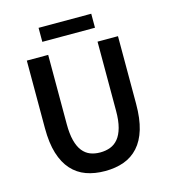

<svg xmlns="http://www.w3.org/2000/svg" viewBox="-119 -899 893 1007"><g transform="rotate(-15 327.5 -396.0)"><path d="M328 12Q271 12 225.5 -4.5Q180 -21 147.5 -57Q115 -93 97.5 -149.5Q80 -206 80 -287V-654H196V-278Q196 -225 205.5 -188.5Q215 -152 232.5 -130Q250 -108 274 -98.5Q298 -89 328 -89Q358 -89 383 -98.5Q408 -108 426 -130Q444 -152 454 -188.5Q464 -225 464 -278V-654H575V-287Q575 -206 558 -149.5Q541 -93 508.5 -57Q476 -21 430.5 -4.5Q385 12 328 12ZM184 -728V-804H470V-728Z"/></g></svg>

Font: CV Source Sans Light
Style: Bold
Weight: 600
Designer: Paul D. Hunt
Foundry: Adobe Systems Incorporated
Version: Version 3.001